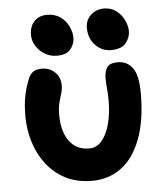

<svg xmlns="http://www.w3.org/2000/svg" viewBox="-54 -805 744 863"><g transform="rotate(-5 318.0 -373.5)"><path d="M328 10Q257 10 205.5 -17.5Q154 -45 120 -90.5Q86 -136 69.5 -192Q53 -248 53 -305Q53 -355 60.5 -394.5Q68 -434 83 -470Q90 -490 104.5 -501Q119 -512 145 -512Q180 -512 204 -489Q228 -466 228 -430Q228 -410 222 -391.5Q216 -373 210.5 -351Q205 -329 205 -299Q205 -223 237 -179.5Q269 -136 327 -136Q361 -136 384.5 -164.5Q408 -193 420 -240Q432 -287 432 -342Q432 -375 429.5 -397Q427 -419 427 -443Q427 -475 439.5 -493Q452 -511 487 -511Q530 -511 554.5 -477.5Q579 -444 579 -364Q579 -240 547 -156.5Q515 -73 458.5 -31.5Q402 10 328 10ZM463 -568Q421 -568 392 -599Q363 -630 363 -677Q363 -712 387.5 -734.5Q412 -757 447 -757Q479 -757 502 -739.5Q525 -722 537.5 -696Q550 -670 550 -646Q550 -617 530 -592.5Q510 -568 463 -568ZM218 -564Q188 -564 163.5 -579Q139 -594 124.5 -617.5Q110 -641 110 -667Q110 -705 131.5 -728Q153 -751 190 -751Q225 -751 249.5 -733.5Q274 -716 286.5 -689.5Q299 -663 299 -639Q299 -610 280.5 -587Q262 -564 218 -564Z"/></g></svg>

Font: Shantell Sans Normal
Style: Bold
Weight: 700
Designer: Stephen Nixon, Anya Danilova, Shantell Martin
Foundry: Arrow Type
Version: Version 1.009;[a7da0bfa3]